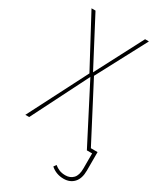

<svg xmlns="http://www.w3.org/2000/svg" viewBox="-216 -763 888 1043"><g transform="rotate(30 227.5 -242.0)"><path d="M455 -21V95Q455 145 431 171Q407 197 367 197Q320 197 286 167L297 151Q312 163 328 169.5Q344 176 366 176Q396 176 414.5 156.5Q433 137 433 95V0H400L217 -355L38 0H14L203 -369L36 -681H61L217 -384L372 -681H396L231 -370L413 -21Z"/></g></svg>

Font: Fira Sans Condensed Thin
Style: Regular
Weight: 250
Width: 3
Designer: Carrois Corporate & Edenspiekermann AG
Foundry: Carrois Corporate GbR & Edenspiekermann AG
Version: Version 4.203